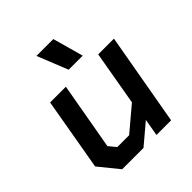

<svg xmlns="http://www.w3.org/2000/svg" viewBox="-195 -844 974 974"><g transform="rotate(-45 291.5 -357.0)"><path d="M36 -107 104 -498H217L153 -136L185 -97H270L398 -205L449 -498H562L474 0H369L385 -92L276 0H123ZM222 -714H343L389 -549H288Z"/></g></svg>

Font: Chakra Petch SemiBold
Style: Italic
Weight: 600
Italic angle: -10°
Designer: Katatrad Aksorn Co.,Ltd.
Foundry: Cadson Demak Co.,Ltd.
Version: Version 1.000; ttfautohint (v1.6)